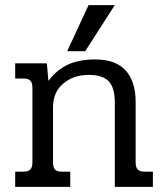

<svg xmlns="http://www.w3.org/2000/svg" viewBox="-20 -726 643 746"><path d="M324 -706H426L311 -527H241ZM39 -59H71Q90 -59 98 -67.5Q106 -76 106 -96V-384Q106 -404 98 -412.5Q90 -421 71 -421H39V-480H162L168 -412Q202 -456 245 -475.5Q288 -495 350 -495Q429 -495 468 -452.5Q507 -410 507 -330V-96Q507 -76 515 -67.5Q523 -59 542 -59H574V0H426V-329Q426 -385 402.5 -410Q379 -435 325 -435Q266 -435 226 -401.5Q186 -368 186 -309V-96Q186 -76 193.5 -67.5Q201 -59 220 -59H253V0H39Z"/></svg>

Font: Pridi Light
Style: Regular
Weight: 300
Designer: Katatrad Team
Foundry: CadsonDemak
Version: Version 1.003